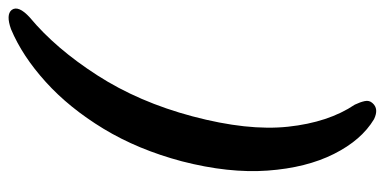

<svg xmlns="http://www.w3.org/2000/svg" viewBox="-319 -529 890 444"><g transform="rotate(90 126.0 -307.0)"><path d="M277 -282.5Q250 -181 201.8 -101.5Q153.5 -22 93.5 32.2Q33.5 86.5 -28.5 112.5Q-62 124.5 -73 111Q-84.5 95.5 -55.5 69Q16 9.5 78 -86.8Q140 -183 173 -307Q207 -435 197 -528.2Q187 -621.5 146 -682.5Q140 -695 137.8 -705.5Q135.5 -716 142.5 -723.5Q155.5 -738.5 179.5 -727Q228 -698 260 -634.2Q292 -570.5 298.5 -480.8Q305 -391 277 -282.5Z"/></g></svg>

Font: Fraunces 144pt S100 SemiBold
Style: Italic
Weight: 600
Italic angle: -16°
Version: Version 1.000; ttfautohint (v1.8.3)